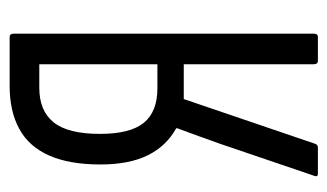

<svg xmlns="http://www.w3.org/2000/svg" viewBox="-164 -532 695 408"><g transform="rotate(-90 184.0 -327.5)"><path d="M19 0Q11 0 16 -11L83 -208Q91 -231 99.5 -254Q108 -277 116 -299V-301Q78 -322 58.5 -361.5Q39 -401 39 -462Q39 -528 58 -571Q77 -614 114.5 -634.5Q152 -655 206 -655H310Q317 -655 317 -646V-9Q317 0 310 0H259Q252 0 252 -9V-285H178L83 -6Q82 -3 80 -1.5Q78 0 75 0ZM201 -341H252V-592H202Q153 -592 128.5 -561.5Q104 -531 104 -463Q104 -399 127.5 -370Q151 -341 201 -341Z"/></g></svg>

Font: Sofia Sans Extra Condensed
Style: Regular
Weight: 400
Designer: Botio Nikoltchev, Ani Petrova
Foundry: lettersoup
Version: Version 4.101